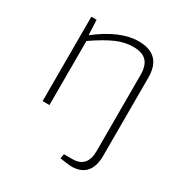

<svg xmlns="http://www.w3.org/2000/svg" viewBox="-165 -617 902 950"><g transform="rotate(30 286.5 -142.5)"><path d="M121 -482 125 -396Q251 -494 356 -494Q486 -494 486 -362V84Q486 146 457.5 178Q429 210 372 209Q361 209 309 201L314 175H361Q446 175 446 81V-354Q446 -407 422 -432Q398 -457 346 -457Q298 -457 249 -435.5Q200 -414 130 -366V0H91V-482Z"/></g></svg>

Font: Exo 2.0 Extra Light
Style: Regular
Weight: 250
Designer: Natanael Gama
Version: Version 1.001;PS 001.001;hotconv 1.0.70;makeotf.lib2.5.58329